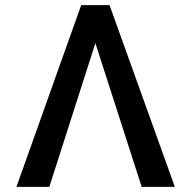

<svg xmlns="http://www.w3.org/2000/svg" viewBox="-20 -727 743 747"><path d="M351.1 -559.1 171.9 0H43.9L295.9 -707H406.2L660.2 0H531.2Z"/></svg>

Font: Pretendard GOV Medium
Style: Regular
Weight: 500
Designer: Base glyphs from Inter by Rasmus Andersson; Hangeul glyphs from Noto Sans CJK(Source Han Sans) by Jang Soo-young and Kan
Foundry: Kil Hyung-jin
Version: Version 1.309